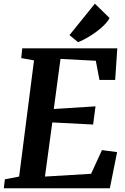

<svg xmlns="http://www.w3.org/2000/svg" viewBox="-24 -1000 665 1020"><path d="M345.2 -813.5 480 -980.5 558.1 -904.3Q551.8 -891.6 540 -878.2Q528.3 -864.7 513.7 -852.1Q499 -839.4 482.4 -827.4Q465.8 -815.4 449.2 -805.4Q432.6 -795.4 417.5 -787.8Q402.3 -780.3 390.6 -775.9ZM2 -47.4 77.6 -62 156.7 -679.2 88.9 -691.4 94.2 -743.2H599.1L587.9 -575.2H504.4L484.9 -677.2L297.4 -687L261.7 -420.9L483.4 -435.1L470.7 -338.4L253.9 -349.6L214.8 -62L460 -76.7L517.6 -202.6L598.1 -191.9L559.6 0H-3.9Z"/></svg>

Font: Merriweather Bold
Style: Italic
Weight: 700
Italic angle: -7°
Designer: Eben Sorkin ( eben@eyebytes.com )
Foundry: Eben Sorkin ( eben@eyebytes.com )
Version: Version 1.5; ttfautohint (v0.97) -l 13 -r 13 -G 200 -x 24 -f